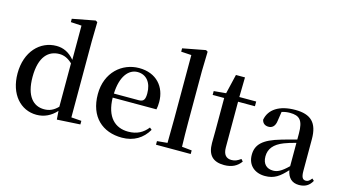

<svg xmlns="http://www.w3.org/2000/svg" viewBox="-89 -1146 2675 1496"><g transform="rotate(15 1248.0 -398.5)"><path d="M432 11 619 0V-29L537 -35V-649L540 -804L525 -813L341 -778V-751L428 -746V-470C385 -521 337 -543 282 -543C150 -543 43 -434 43 -258C43 -91 139 16 268 16C330 16 384 -10 427 -58ZM425 -91C390 -55 356 -41 314 -41C228 -41 163 -106 163 -262C163 -427 234 -488 320 -488C357 -488 390 -474 425 -441Z M957 16C1052 16 1123 -28 1166 -103L1149 -117C1111 -69 1063 -42 992 -42C887 -42 811 -110 808 -267H1161C1165 -284 1167 -303 1167 -328C1167 -449 1089 -543 949 -543C811 -543 689 -439 689 -264C689 -81 800 16 957 16ZM809 -300C814 -440 873 -510 945 -510C1016 -510 1060 -455 1060 -369C1060 -320 1049 -300 1010 -300Z M1311 0H1509V-29L1429 -37C1427 -98 1426 -172 1426 -232V-647L1430 -804L1415 -813L1231 -778V-751L1314 -746V-232L1312 -37L1229 -29V0Z M1782 16C1844 16 1887 -7 1916 -48L1901 -65C1874 -46 1855 -37 1827 -37C1785 -37 1760 -62 1760 -121V-489H1896V-527H1760L1763 -686H1690L1653 -529L1555 -520V-489H1648V-223C1648 -185 1647 -161 1647 -126C1647 -29 1691 16 1782 16Z M2385 15C2434 15 2467 -4 2490 -46L2474 -61C2456 -38 2445 -31 2429 -31C2404 -31 2391 -47 2391 -100V-356C2391 -488 2334 -543 2208 -543C2079 -543 2000 -490 1985 -404C1991 -376 2011 -362 2039 -362C2068 -362 2092 -380 2097 -428L2108 -500C2131 -507 2152 -510 2173 -510C2251 -510 2282 -480 2282 -372V-324C2241 -313 2198 -302 2162 -291C2018 -250 1970 -199 1970 -117C1970 -33 2029 16 2111 16C2186 16 2228 -16 2284 -77C2295 -19 2327 15 2385 15ZM2282 -109C2227 -55 2195 -41 2162 -41C2111 -41 2076 -71 2076 -133C2076 -194 2111 -238 2188 -268C2213 -278 2247 -288 2282 -297Z"/></g></svg>

Font: Noto Serif CJK KR SemiBold
Style: Regular
Weight: 600
Designer: Ryoko NISHIZUKA 西塚涼子 (kana & ideographs); Frank Grießhammer (Latin, Greek & Cyrillic); Wenlong ZHANG 张文龙 (bopomofo); San
Foundry: Adobe
Version: Version 2.001;hotconv 1.1.0;makeotfexe 2.6.0